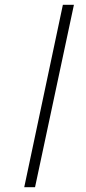

<svg xmlns="http://www.w3.org/2000/svg" viewBox="-20 -780 360 800"><path d="M81 0 242 -760H288L126 0Z"/></svg>

Font: Noto Serif Display ExtraCondensed Light
Style: Italic
Weight: 300
Width: 2
Italic angle: -12°
Designer: Monotype Design Team
Foundry: Monotype Imaging Inc.
Version: Version 2.009